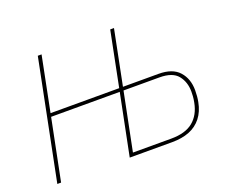

<svg xmlns="http://www.w3.org/2000/svg" viewBox="-114 -876 1243 1054"><g transform="rotate(-20 507.0 -349.0)"><path d="M54 0 194 -698H216L152 -378H553L617 -698H639L575 -378H783Q864 -378 902.5 -335Q941 -292 941 -225Q941 -207 939.5 -190Q938 -173 935 -158Q925 -105 897 -69.5Q869 -34 826 -17Q783 0 725 0H477L549 -358H148L76 0ZM503 -20H727Q810 -20 855 -57Q900 -94 913 -162Q917 -182 918 -197Q919 -212 919 -225Q919 -281 888 -319.5Q857 -358 781 -358H571Z"/></g></svg>

Font: IBM Plex Sans Thin
Style: Italic
Weight: 250
Italic angle: -11.31°
Designer: Mike Abbink, Paul van der Laan, Pieter van Rosmalen
Foundry: Bold Monday
Version: Version 3.201